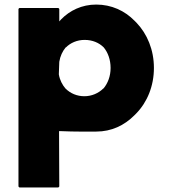

<svg xmlns="http://www.w3.org/2000/svg" viewBox="-20 -555 756 842"><path d="M434 -167H433C412 -146 382 -133 350 -133C318 -133 289 -145 267 -167C254 -182 242 -204 238 -229L240 -284C244 -309 254 -330 268 -347H269C289 -367 318 -380 351 -380C385 -380 414 -368 435 -347C453 -325 465 -294 465 -257C465 -221 453 -190 434 -167ZM61 -516V263L65 267H236L240 263L239 20H244C307 23 375 22 402 22C469 22 525 -5 569 -49L577 -57C626 -107 655 -178 655 -257C655 -336 626 -406 578 -456L570 -464C527 -508 469 -535 402 -535C339 -535 286 -509 248 -470L240 -461V-516L236 -520H65Z"/></svg>

Font: Hussar Woodtype
Style: Bd
Weight: 900
Foundry: Cannot Into Space Fonts
Version: Version 1.07